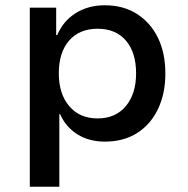

<svg xmlns="http://www.w3.org/2000/svg" viewBox="-20 -528 711 728"><path d="M93 180V-499H193V-395H197Q220 -449 267.5 -478.5Q315 -508 377 -508Q448 -508 499.5 -475Q551 -442 579 -384.5Q607 -327 607 -249Q607 -174 579.5 -115.5Q552 -57 500.5 -24Q449 9 378 9Q317 9 273 -19Q229 -47 208 -95H205V180ZM350 -79Q418 -79 457 -125.5Q496 -172 496 -250Q496 -329 457.5 -374Q419 -419 350 -419Q281 -419 242 -374Q203 -329 203 -250Q203 -172 242.5 -125.5Q282 -79 350 -79Z"/></svg>

Font: Nunito Sans 7pt SemiBold
Style: Regular
Weight: 600
Designer: Vernon Adams
Foundry: Vernon Adams
Version: Version 3.101;gftools[0.9.27]